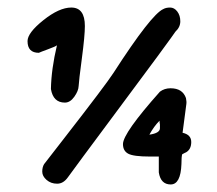

<svg xmlns="http://www.w3.org/2000/svg" viewBox="-20 -488 575 509"><path d="M152 -216Q121 -216 115 -252Q116 -305 131 -368Q128 -365 107.5 -357.5Q87 -350 83 -348Q53 -348 53 -379Q53 -401 95 -434.5Q137 -468 169 -468Q205 -468 205 -419Q205 -393 197 -333Q189 -273 188.5 -260Q188 -247 177 -231.5Q166 -216 152 -216ZM445 -404 433 -387Q428 -379 300 -207Q172 -35 160 -18Q148 -1 131.5 -1Q115 -1 103.5 -11Q92 -21 92 -33Q92 -45 97 -53L149 -120Q261 -264 281 -295Q381 -450 413 -464Q420 -468 431 -468Q442 -468 450 -457.5Q458 -447 458 -431.5Q458 -416 445 -404ZM401 -31V-73H377Q334 -73 320 -80.5Q306 -88 306 -106Q306 -135 404 -245Q416 -254 432 -254Q464 -254 473 -228Q475 -218 474 -212Q473 -206 464 -136Q487 -131 487 -111.5Q487 -92 473 -84Q472 -84 470.5 -83Q469 -82 463 -79Q461 -73 461 -53Q459 1 432.5 1Q406 1 401 -31ZM404 -148V-158Q403 -162 403 -168Q388 -153 376 -131Q404 -135 404 -148Z"/></svg>

Font: Patrick Hand SC
Style: Regular
Weight: 400
Designer: Patrick Wagesreiter
Foundry: Patrick Wagesreiter
Version: Version 1.003;PS 001.003;hotconv 1.0.70;makeotf.lib2.5.58329